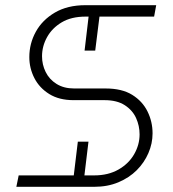

<svg xmlns="http://www.w3.org/2000/svg" viewBox="-20 -720 666 740"><path d="M306 -525 323 -669H365L347 -525ZM263 -33 280 -174H321L304 -33ZM43 0 52 -44H343Q397 -44 436.5 -66.5Q476 -89 497 -125.5Q518 -162 518 -202Q518 -235 504.5 -265Q491 -295 461 -314.5Q431 -334 383 -334H263Q208 -334 170 -357.5Q132 -381 112.5 -419Q93 -457 93 -500Q93 -552 118 -597.5Q143 -643 191.5 -671.5Q240 -700 309 -700H582L574 -656H310Q255 -656 218 -634Q181 -612 161.5 -577Q142 -542 142 -503Q142 -471 156 -442.5Q170 -414 198 -396.5Q226 -379 266 -379H387Q450 -379 489.5 -354.5Q529 -330 548.5 -290.5Q568 -251 568 -206Q568 -167 552 -130Q536 -93 507 -64Q478 -35 436.5 -17.5Q395 0 343 0Z"/></svg>

Font: MuseoModerno Thin ExtraLight
Style: Italic
Weight: 250
Italic angle: -9°
Version: Version 1.003